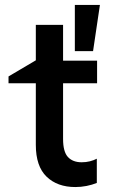

<svg xmlns="http://www.w3.org/2000/svg" viewBox="-20 -740 469 775"><path d="M284.1 15Q211.4 15 168 -26.9Q124.6 -68.8 124.6 -155.2V-639.5H234.6V-495H371.9V-404H234.6V-179.4Q234.6 -127.3 254.2 -106.2Q273.9 -85 309.7 -85Q327.3 -85 342.8 -88.9Q358.2 -92.8 370.8 -99.4V-1.5Q351.5 6.2 329.3 10.6Q307.1 15 284.1 15ZM14.4 -404V-431.5L138.9 -505V-404ZM282.1 -533.5V-720H383.3L355.6 -533.5Z"/></svg>

Font: Geologica-Sharp
Style: Regular
Weight: 100
Designer: Sindre Bremnes, Frode Helland
Foundry: Monokrom Skriftforlag AS
Version: Version 1.010;gftools[0.9.28]